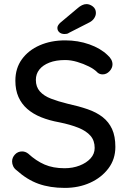

<svg xmlns="http://www.w3.org/2000/svg" viewBox="-20 -907 625 937"><path d="M296 10Q224 10 168 -10Q112 -30 61 -76Q50 -84 44.5 -95.5Q39 -107 39 -119Q39 -138 53 -153Q67 -168 88 -168Q104 -168 118 -157Q156 -122 197.5 -104Q239 -86 295 -86Q335 -86 368.5 -99Q402 -112 422 -134Q442 -156 442 -185Q442 -221 421.5 -244.5Q401 -268 362.5 -283.5Q324 -299 270 -310Q220 -319 180.5 -335Q141 -351 113 -375.5Q85 -400 70 -434Q55 -468 55 -513Q55 -574 87 -618Q119 -662 174 -686Q229 -710 298 -710Q361 -710 416 -690.5Q471 -671 505 -638Q529 -617 529 -593Q529 -575 514.5 -559.5Q500 -544 481 -544Q467 -544 457 -552Q441 -569 414 -582.5Q387 -596 356.5 -605Q326 -614 298 -614Q253 -614 221 -601.5Q189 -589 172 -567.5Q155 -546 155 -517Q155 -483 174.5 -461Q194 -439 229 -425.5Q264 -412 309 -401Q364 -389 407.5 -374Q451 -359 481 -335.5Q511 -312 527 -277Q543 -242 543 -190Q543 -130 509 -85Q475 -40 419.5 -15Q364 10 296 10ZM295 -741Q279 -741 269.5 -749.5Q260 -758 260 -771Q260 -777 263.5 -783Q267 -789 273 -795L360 -868Q369 -876 380 -881.5Q391 -887 402 -887Q418 -887 433 -875.5Q448 -864 448 -844Q448 -831 440 -818.5Q432 -806 417 -798L317 -747Q312 -743 306 -742Q300 -741 295 -741Z"/></svg>

Font: Quicksand Light SemiBold
Style: Regular
Weight: 600
Version: Version 3.006